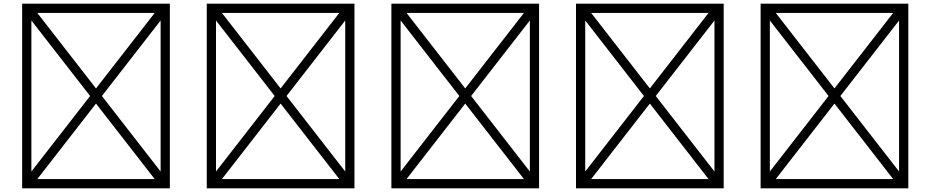

<svg xmlns="http://www.w3.org/2000/svg" viewBox="-20 -900 5040 1040"><path d="M100 120H900V-880H100ZM500 -421 182 -830H818ZM532 -380 850 -789V29ZM182 70 500 -339 818 70ZM150 -789 468 -380 150 29Z M1100 120H1900V-880H1100ZM1500 -421 1182 -830H1818ZM1532 -380 1850 -789V29ZM1182 70 1500 -339 1818 70ZM1150 -789 1468 -380 1150 29Z M2100 120H2900V-880H2100ZM2500 -421 2182 -830H2818ZM2532 -380 2850 -789V29ZM2182 70 2500 -339 2818 70ZM2150 -789 2468 -380 2150 29Z M3100 120H3900V-880H3100ZM3500 -421 3182 -830H3818ZM3532 -380 3850 -789V29ZM3182 70 3500 -339 3818 70ZM3150 -789 3468 -380 3150 29Z M4100 120H4900V-880H4100ZM4500 -421 4182 -830H4818ZM4532 -380 4850 -789V29ZM4182 70 4500 -339 4818 70ZM4150 -789 4468 -380 4150 29Z"/></svg>

Font: Adobe NotDef
Style: Regular
Weight: 400
Monospace: yes
Foundry: Adobe Systems Incorporated
Version: Version 1.000;PS 1;hotconv 1.0.98;makeotf.lib2.5.65220